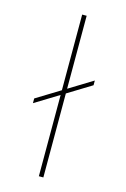

<svg xmlns="http://www.w3.org/2000/svg" viewBox="-112 -773 541 826"><g transform="rotate(15 158.0 -360.0)"><path d="M42 -297 148 -362V0H168V-374L274 -439V-460L168 -395V-720H148V-383L42 -318Z"/></g></svg>

Font: Fixel Text Thin
Style: Regular
Weight: 100
Width: 4
Designer: AlfaBravo + MacPaw
Foundry: Kyrylo Tkachov, Marchela Mozhyna, Serhii Makarenko, Maria Weinstein, Zakhar Kryvoshyya
Version: Version 1.211